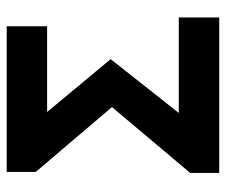

<svg xmlns="http://www.w3.org/2000/svg" viewBox="-72 -620 692 589"><g transform="rotate(-90 274.5 -326.0)"><path d="M38 0H515V-124H222L387 -333L225 -528H488V-652H41V-563L240 -329L38 -89Z"/></g></svg>

Font: Giro Sans Regular
Style: Bold
Weight: 700
Designer: Paul D. Hunt
Foundry: Adobe Systems Incorporated
Version: Version 1.000;PS 1.0;hotconv 1.0.88;makeotf.lib2.5.647800